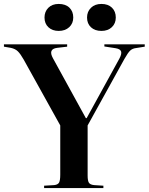

<svg xmlns="http://www.w3.org/2000/svg" viewBox="-33 -955 755 975"><path d="M191 0V-12L242 -15Q261 -17 267 -28Q273 -39 273 -68V-318L87 -653Q71 -681 58 -694Q45 -707 22 -712L-13 -718V-730H308V-718L257 -712Q210 -706 236 -659L403 -355H407L573 -657Q586 -681 582 -693.5Q578 -706 555 -710L497 -719V-730H702V-718L658 -711Q640 -709 628.5 -698.5Q617 -688 599 -656L412 -318V-64Q412 -37 418.5 -27Q425 -17 445 -15L492 -12V0ZM482 -798Q449 -798 429 -816.5Q409 -835 409 -866Q409 -896 429 -915.5Q449 -935 482 -935Q516 -935 535.5 -916Q555 -897 555 -866Q555 -836 535 -817Q515 -798 482 -798ZM265 -798Q233 -798 213 -816.5Q193 -835 193 -866Q193 -896 212.5 -915.5Q232 -935 265 -935Q300 -935 319.5 -916Q339 -897 339 -866Q339 -836 318.5 -817Q298 -798 265 -798Z"/></svg>

Font: Literata 72pt SemiBold
Style: Regular
Weight: 600
Designer: Latin by Veronika Burian and Jose Scaglione. Greek by Irene Vlachou. Cyrillic by Vera Evstafieva.
Foundry: TypeTogether
Version: Version 3.002